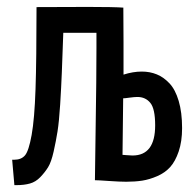

<svg xmlns="http://www.w3.org/2000/svg" viewBox="-20 -520 558 554"><path d="M85.4 -499.5 229.5 -500H236.3Q308.6 -500 335.9 -498Q335.9 -498 335.9 -494.1Q336.4 -458 336.4 -397.9Q336.4 -397.9 336.4 -304.7Q363.8 -313.5 389.2 -313.5Q412.6 -313.5 432.4 -305.4Q452.1 -297.4 469 -279.5Q485.8 -261.7 495.6 -228.8Q505.4 -195.8 505.4 -150.4Q505.4 -111.8 495.6 -83Q485.8 -54.2 470.9 -37.8Q456.1 -21.5 433.6 -11.7Q411.1 -2 390.4 1.2Q369.6 4.4 344.2 4.4Q325.2 4.4 294.2 2.2Q263.2 0 253.9 0Q253.9 -30.3 256.1 -160.6Q258.3 -291 258.3 -381.3V-425.3H162.6Q160.2 -354 158.4 -311Q156.7 -268.1 153.6 -218.3Q150.4 -168.5 146 -140.9Q141.6 -113.3 134.8 -82.8Q127.9 -52.2 118.7 -37.4Q109.4 -22.5 96.2 -8.8Q83 4.9 66.4 9.5Q49.8 14.2 27.8 14.2H21.5L15.1 -59.1H21Q41.5 -59.1 52.2 -71.8Q63 -84.5 71.3 -130.6Q79.6 -176.8 82.5 -262.7Q85.4 -348.6 85.4 -499.5ZM335.4 -236.3Q335 -195.3 333.5 -73.2Q335.4 -73.2 345.5 -72.3Q355.5 -71.3 362.3 -71.3Q427.7 -71.3 427.7 -158.2Q427.7 -206.1 413.8 -223.1Q399.9 -240.2 376.5 -240.2Q368.2 -240.2 354.2 -238.3Q340.3 -236.3 335.4 -236.3Z"/></svg>

Font: FantasqueSansM Nerd Font
Style: Regular
Weight: 400
Monospace: yes
Designer: Jany Belluz
Version: Version 1.8.0 ; ttfautohint (v1.8.2);Nerd Fonts 3.4.0